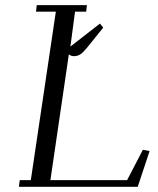

<svg xmlns="http://www.w3.org/2000/svg" viewBox="-20 -722 611 742"><path d="M53.2 0 56.2 -25.9H99.1L195.8 -676.8H119.1L122.1 -702.1H315.9L313 -676.8H270L252 -542L366.2 -630.9L378.9 -615.2L315.9 -537.1Q300.8 -518.6 290 -511.7Q279.3 -504.9 265.1 -504.9Q259.8 -504.9 254.9 -506.8Q250 -508.8 248 -510.7L246.1 -512.2L174.8 -25.9H471.2L532.2 -143.1L558.1 -138.2L512.2 0Z"/></svg>

Font: Dehuti
Style: Italic
Weight: 400
Version: Version 1.2